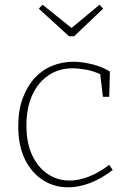

<svg xmlns="http://www.w3.org/2000/svg" viewBox="-20 -794 550 821"><path d="M271 7Q211 7 162.5 -24.5Q114 -56 86 -114Q58 -172 58 -254Q58 -322 77 -373.5Q96 -425 128 -460Q160 -495 203 -512.5Q246 -530 295 -530Q328 -530 371 -520Q414 -510 450 -488L447 -380H420L408 -483L414 -474Q382 -490 348.5 -496Q315 -502 291 -502Q232 -502 187.5 -472Q143 -442 118 -387.5Q93 -333 93 -257Q93 -183 117.5 -130.5Q142 -78 184 -50Q226 -22 278 -22Q317 -22 360.5 -39Q404 -56 447 -89L462 -67Q412 -29 364 -11Q316 7 271 7ZM406 -774 421 -757 297 -639H275L146 -757L162 -774L295 -667H277Z"/></svg>

Font: Bitter Thin ExtraLight
Style: Regular
Weight: 250
Version: Version 2.002